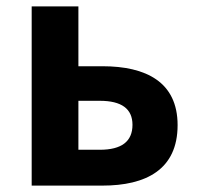

<svg xmlns="http://www.w3.org/2000/svg" viewBox="-20 -580 618 600"><path d="M225 -560H79V0H300C436 0 535 -50 535 -189C535 -324 436 -373 300 -373H225ZM292 -112H225V-265H292C360 -265 394 -240 394 -190C394 -138 360 -112 292 -112Z"/></svg>

Font: Spoqa Han Sans Neo Bold
Style: Bold
Weight: 700
Designer: [Spoqa Han Sans Neo] Dong-huui Kim  Younghwa Kang  Yujin Lee  [Noto Sans] Ryoko NISHIZUKA  (kana & ideographs); Paul D. 
Foundry: Spoqa (http://www.spoqa-han-sans.com)
Version: Version 1.100;hotconv 1.0.109;makeotfexe 2.5.65596